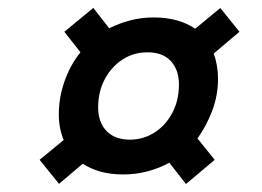

<svg xmlns="http://www.w3.org/2000/svg" viewBox="-20 -600 656 481"><path d="M446 -139.1 404.1 -192.3Q379.1 -178.6 349.9 -170.8Q320.7 -163 288.7 -163Q257.4 -163 232.3 -169.9Q207.1 -176.9 187.4 -189.9L127.9 -139.4L79.2 -199.6L139.6 -249.3Q133.6 -263.3 130.4 -279.8Q127.3 -296.3 127.3 -313.6Q127.3 -355.9 141.9 -397.1Q156.6 -438.3 181.6 -469L141.2 -520.4L213.8 -580.2L253.6 -529.1Q278.6 -541.7 306.4 -549Q334.2 -556.3 365.5 -556.3Q397.5 -556.3 423.7 -548.8Q449.9 -541.3 468.9 -528L531.9 -579.9L579.9 -520.4L515.3 -465.8Q520.6 -451.8 523.4 -435.6Q526.2 -419.5 526.2 -402.2Q526.2 -361.3 511.6 -322.6Q496.9 -283.8 474.7 -253.1L517.9 -199.6ZM306.2 -250.1Q339.7 -250.4 367.4 -268.2Q395.1 -285.9 411.7 -317.3Q428.3 -348.7 428.3 -388.2Q428.3 -425 407.9 -447.1Q387.5 -469.2 348.7 -468.9Q314.5 -468.9 286.8 -450.8Q259.1 -432.7 242.5 -401.6Q225.9 -370.6 225.9 -331.1Q225.9 -293.9 246.7 -272Q267.4 -250.1 306.2 -250.1Z"/></svg>

Font: Kufam
Style: Italic
Weight: 400
Italic angle: -11°
Designer: Artur Schmal
Foundry: Original Type
Version: Version 1.301; ttfautohint (v1.8.3)